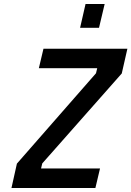

<svg xmlns="http://www.w3.org/2000/svg" viewBox="-20 -934 653 954"><path d="M463 -595 457 -570 64 -121 37 0H454L477 -97H184L190 -122L585 -569L613 -692H196L173 -595ZM472 -796 500 -914H405L378 -796Z"/></svg>

Font: RazerF5 SemiBold
Style: Italic
Weight: 600
Foundry: Razer Inc.
Version: Version 2